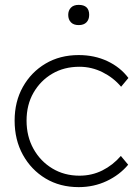

<svg xmlns="http://www.w3.org/2000/svg" viewBox="-20 -758 569 788"><path d="M303 10Q226 10 167 -25.5Q108 -61 74 -122.5Q40 -184 40 -263Q40 -341 74 -401.5Q108 -462 167 -497Q226 -532 303 -532Q368 -532 421 -507Q474 -482 507 -438L477 -402Q446 -439 401 -461.5Q356 -484 306 -484Q243 -484 194.5 -455.5Q146 -427 117.5 -377.5Q89 -328 89 -263Q89 -198 117.5 -147Q146 -96 195 -66.5Q244 -37 306 -37Q357 -37 400 -58.5Q443 -80 476 -118L506 -82Q471 -40 418 -15Q365 10 303 10ZM303 -655Q282 -655 271 -666.5Q260 -678 260 -697Q260 -715 271 -726.5Q282 -738 303 -738Q346 -738 346 -697Q346 -678 335 -666.5Q324 -655 303 -655Z"/></svg>

Font: Readex Pro ExtraLight
Style: Regular
Weight: 200
Designer: Bonnie Shaver-Troup, Thomas Jockin
Foundry: Lexend
Version: Version 1.203; ttfautohint (v1.8.3)